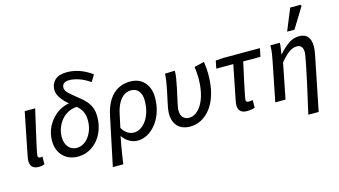

<svg xmlns="http://www.w3.org/2000/svg" viewBox="-99 -1124 2941 1666"><g transform="rotate(-15 1371.0 -291.5)"><path d="M116 10Q79 10 60.5 -9Q42 -28 42 -62Q42 -72 44 -83.5Q46 -95 48 -108L124 -489H218Q193 -380 173 -293Q153 -206 141.5 -151.5Q130 -97 130 -85Q130 -75 136 -70.5Q142 -66 151 -66Q155 -66 160 -66.5Q165 -67 171 -69L170 1Q160 5 146.5 7.5Q133 10 116 10Z M469 12Q417 12 376 -10.5Q335 -33 310.5 -75.5Q286 -118 286 -179Q286 -234 306 -283Q326 -332 361 -371Q396 -410 442.5 -433Q489 -456 542 -458L575 -408Q530 -407 493 -388.5Q456 -370 430 -338Q404 -306 390 -268Q376 -230 376 -191Q376 -131 405 -97.5Q434 -64 480 -64Q511 -64 539 -80Q567 -96 588 -124.5Q609 -153 621 -189.5Q633 -226 633 -267Q633 -310 622 -338Q611 -366 590.5 -388.5Q570 -411 539 -433Q507 -457 480 -484.5Q453 -512 436.5 -541.5Q420 -571 420 -602Q420 -652 455 -686.5Q490 -721 564 -721Q620 -721 676.5 -701.5Q733 -682 787 -642L751 -582Q697 -619 649.5 -634Q602 -649 568 -649Q533 -649 517 -635.5Q501 -622 501 -599Q501 -571 529.5 -545Q558 -519 603 -483Q639 -456 665 -427.5Q691 -399 705.5 -364Q720 -329 720 -281Q720 -220 701.5 -166.5Q683 -113 649 -73Q615 -33 569 -10.5Q523 12 469 12Z M737 178 827 -251Q845 -341 881 -396Q917 -451 966 -476Q1015 -501 1070 -501Q1154 -501 1200.5 -448.5Q1247 -396 1247 -311Q1247 -239 1226.5 -179.5Q1206 -120 1171.5 -77Q1137 -34 1094.5 -11Q1052 12 1007 12Q971 12 935.5 -6.5Q900 -25 872 -66Q863 -20 856 18.5Q849 57 843 95.5Q837 134 831 178ZM993 -64Q1024 -64 1053 -81.5Q1082 -99 1105 -132Q1128 -165 1141 -210.5Q1154 -256 1154 -310Q1154 -363 1129.5 -394Q1105 -425 1060 -425Q1029 -425 1000.5 -407.5Q972 -390 949 -351Q926 -312 913 -250L888 -133Q905 -105 923.5 -90Q942 -75 960 -69.5Q978 -64 993 -64Z M1478 12Q1429 12 1395.5 -7Q1362 -26 1344.5 -61Q1327 -96 1327 -144Q1327 -165 1332.5 -196.5Q1338 -228 1346.5 -265Q1355 -302 1363 -341.5Q1371 -381 1377 -418.5Q1383 -456 1384 -488L1473 -491Q1473 -461 1467 -423Q1461 -385 1452 -343Q1443 -301 1434.5 -263Q1426 -225 1420 -195.5Q1414 -166 1414 -152Q1414 -105 1435.5 -84.5Q1457 -64 1488 -64Q1520 -64 1549.5 -84Q1579 -104 1603 -143.5Q1627 -183 1641 -242.5Q1655 -302 1655 -381Q1655 -403 1652.5 -430Q1650 -457 1647 -478L1737 -499Q1742 -468 1744 -440.5Q1746 -413 1746 -391Q1746 -289 1724.5 -213.5Q1703 -138 1665 -88Q1627 -38 1579 -13Q1531 12 1478 12Z M1988 10Q1949 10 1930 -9Q1911 -28 1911 -62Q1911 -72 1913 -83.5Q1915 -95 1917 -108L1978 -415H1825L1839 -484L1907 -489H2237L2222 -415H2067Q2047 -326 2032 -255Q2017 -184 2008 -139.5Q1999 -95 1999 -85Q1999 -75 2006 -70.5Q2013 -66 2022 -66Q2034 -66 2042.5 -67.5Q2051 -69 2060 -70L2059 0Q2044 4 2027 7Q2010 10 1988 10Z M2493 178Q2509 105 2525.5 34Q2542 -37 2556 -101.5Q2570 -166 2580.5 -218.5Q2591 -271 2597.5 -306.5Q2604 -342 2604 -355Q2604 -387 2590 -404Q2576 -421 2550 -421Q2528 -421 2505.5 -411.5Q2483 -402 2457.5 -379.5Q2432 -357 2399 -318L2336 0H2244L2314 -352Q2320 -382 2325 -413Q2330 -444 2331 -489H2416Q2415 -463 2411 -436.5Q2407 -410 2403 -388H2405Q2439 -425 2468 -450Q2497 -475 2527 -488Q2557 -501 2592 -501Q2644 -501 2668.5 -470Q2693 -439 2693 -386Q2693 -369 2691 -350Q2689 -331 2684 -308L2586 178ZM2502 -566 2582 -761H2675L2681 -750L2568 -566Z"/></g></svg>

Font: Source Sans 3 Medium
Style: Italic
Weight: 500
Italic angle: -11°
Designer: Paul D. Hunt
Foundry: Adobe
Version: Version 3.052;hotconv 1.1.0;makeotfexe 2.6.0